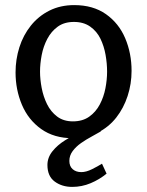

<svg xmlns="http://www.w3.org/2000/svg" viewBox="-20 -529 577 753"><path d="M265 13Q192 13 141.5 -23Q91 -59 66 -118Q41 -177 41 -245Q41 -296 56 -343.5Q71 -391 101 -428.5Q131 -466 174 -487.5Q217 -509 271 -509Q345 -509 395.5 -473.5Q446 -438 471 -379Q496 -320 496 -251Q496 -200 480.5 -152.5Q465 -105 436 -68Q407 -31 364 -9Q321 13 265 13ZM266 -53Q304 -53 330 -71.5Q356 -90 371.5 -119.5Q387 -149 393.5 -183Q400 -217 400 -248Q400 -280 394 -314Q388 -348 374 -377Q360 -406 334 -424.5Q308 -443 270 -443Q232 -443 206.5 -424.5Q181 -406 165.5 -376.5Q150 -347 143.5 -313Q137 -279 137 -248Q137 -218 143.5 -184Q150 -150 164.5 -120.5Q179 -91 204 -72Q229 -53 266 -53ZM398 152Q370 175 335.5 189.5Q301 204 263 204Q223 204 194.5 183Q166 162 166 118Q166 89 185.5 64.5Q205 40 235.5 21Q266 2 297.5 -10Q329 -22 354 -26L376 -14Q361 -5 339.5 6.5Q318 18 298 32Q278 46 265 63.5Q252 81 252 102Q252 123 265 134.5Q278 146 299 146Q318 146 341 134.5Q364 123 380 113Z"/></svg>

Font: Rosario Medium
Style: Regular
Weight: 500
Version: Version 1.201